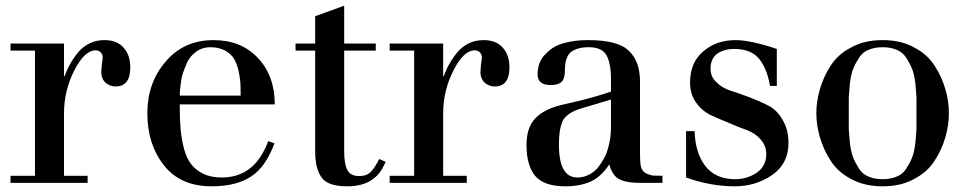

<svg xmlns="http://www.w3.org/2000/svg" viewBox="-20 -643 3410 675"><path d="M103 -25V-465H17V-490H205V-375H207Q226 -427 260 -465Q296 -502 347 -502Q391 -502 414 -476Q438 -450 438 -406Q438 -339 386 -339Q366 -339 350 -353Q336 -367 336 -390L338 -416Q341 -436 341 -441Q341 -452 334 -459Q327 -466 316 -466Q277 -466 241 -395Q205 -324 205 -244V-25H288V0H17V-25Z M946 -276H612V-268Q612 -222 615 -188Q618 -155 627 -120Q636 -86 652 -66Q668 -45 695 -32Q721 -19 760 -19Q876 -19 923 -147L945 -139Q913 -54 862 -22Q810 12 724 12Q615 12 557 -61Q498 -135 498 -245Q498 -352 562 -426Q626 -502 731 -502Q827 -502 886 -440Q946 -377 946 -276ZM612 -307H826Q826 -341 825 -353Q823 -375 818 -397Q812 -421 802 -438Q790 -455 770 -466Q748 -477 720 -477Q690 -477 668 -460Q644 -442 634 -414Q621 -385 617 -360Q612 -330 612 -307Z M1019 -465V-490H1088V-586L1190 -623V-490H1301V-465H1190V-111Q1190 -65 1202 -44Q1213 -24 1243 -24Q1269 -24 1284 -39Q1299 -55 1313 -84L1336 -74L1327 -56Q1292 12 1201 12Q1131 12 1110 -20Q1088 -51 1088 -111V-465Z M1436 -25V-465H1350V-490H1538V-375H1540Q1559 -427 1593 -465Q1629 -502 1680 -502Q1724 -502 1747 -476Q1771 -450 1771 -406Q1771 -339 1719 -339Q1699 -339 1683 -353Q1669 -367 1669 -390L1671 -416Q1674 -436 1674 -441Q1674 -452 1667 -459Q1660 -466 1649 -466Q1610 -466 1574 -395Q1538 -324 1538 -244V-25H1621V0H1350V-25Z M1958 -275 2018 -289Q2072 -302 2128 -321V-363Q2128 -421 2112 -449Q2096 -477 2050 -477Q2010 -477 1987 -460Q1966 -442 1966 -396Q1966 -367 1955 -356Q1943 -344 1916 -344Q1870 -344 1870 -381Q1870 -427 1899 -454Q1926 -483 1965 -492Q2001 -502 2047 -502Q2154 -502 2191 -464Q2230 -428 2230 -356V-102Q2230 -74 2233 -58Q2237 -42 2249 -35Q2257 -30 2273 -26Q2275 -26 2287 -25.5Q2299 -25 2309 -25V0H2233Q2183 0 2159 -12Q2133 -24 2122 -65Q2093 -21 2057 -5Q2020 12 1968 12Q1893 12 1862 -24Q1831 -61 1831 -133Q1831 -195 1862 -227Q1893 -260 1958 -275ZM2128 -293 2024 -262Q1979 -249 1961 -223Q1945 -196 1945 -134Q1945 -19 2010 -19Q2048 -19 2079 -50Q2109 -87 2117 -120Q2128 -156 2128 -197Z M2711 -471V-341H2687Q2677 -401 2649 -436Q2620 -471 2561 -471Q2526 -471 2501 -454Q2478 -436 2478 -402Q2478 -372 2499 -354Q2516 -335 2549 -324Q2572 -317 2615 -301Q2647 -289 2681 -272Q2713 -255 2731 -222Q2752 -188 2752 -140Q2752 -68 2695 -28Q2637 12 2563 12Q2478 12 2392 -19V-182H2422Q2424 -107 2459 -60Q2495 -13 2565 -13Q2606 -13 2641 -36Q2674 -60 2674 -101Q2674 -130 2654 -153Q2635 -175 2605 -186Q2578 -195 2540 -212Q2519 -220 2475 -240Q2445 -256 2426 -284Q2406 -313 2406 -353Q2406 -423 2452 -462Q2498 -502 2566 -502Q2618 -502 2711 -471Z M2862 -328Q2875 -373 2899 -410Q2925 -452 2972 -476Q3018 -502 3083 -502Q3148 -502 3194 -476Q3241 -452 3267 -410Q3291 -373 3304 -328Q3316 -286 3316 -245Q3316 -204 3304 -162Q3291 -117 3267 -80Q3241 -38 3194 -14Q3148 12 3083 12Q3018 12 2972 -14Q2925 -38 2899 -80Q2875 -117 2862 -162Q2850 -204 2850 -245Q2850 -286 2862 -328ZM2964 -245V-190Q2964 -188 2965.5 -169.5Q2967 -151 2968 -139Q2973 -103 2980 -88Q2985 -74 3000 -50Q3013 -30 3034 -22Q3055 -13 3083 -13Q3111 -13 3132 -22Q3153 -30 3166 -50Q3181 -74 3186 -88Q3193 -103 3198 -139Q3199 -151 3200.5 -169.5Q3202 -188 3202 -190V-245V-300Q3202 -302 3200.5 -320.5Q3199 -339 3198 -351Q3193 -387 3186 -402Q3181 -416 3166 -440Q3153 -460 3132 -468Q3111 -477 3083 -477Q3055 -477 3034 -468Q3013 -460 3000 -440Q2985 -416 2980 -402Q2973 -387 2968 -351Q2967 -339 2965.5 -320.5Q2964 -302 2964 -300Z"/></svg>

Font: Bailleul Roman
Style: Roman
Weight: 400
Version: Version 1